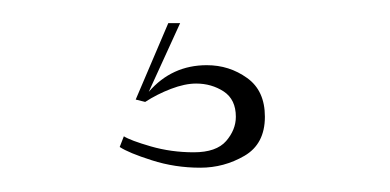

<svg xmlns="http://www.w3.org/2000/svg" viewBox="-20 -14 329 162"><path d="M149 127.5Q127.5 127.5 108 121.2Q88.5 115 81 110L84.5 101Q90 104.5 107.2 109.5Q124.5 114.5 143.5 114.5Q162.5 114.5 170.8 105Q179 95.5 179 84.5Q179 70 168.8 63.2Q158.5 56.5 145.5 56.5Q136 56.5 124.2 61Q112.5 65.5 102.5 72L94.5 70L122 5.5H132L105.5 63.5Q125 41 154.5 41Q173.5 41 188.5 51.8Q203.5 62.5 203.5 84.5Q203.5 107.5 186.2 117.5Q169 127.5 149 127.5Z"/></svg>

Font: Imbue 100pt Thin
Style: Regular
Weight: 100
Designer: Tyler Finck
Foundry: Etcetera Type Company
Version: Version 1.102; ttfautohint (v1.8.3)